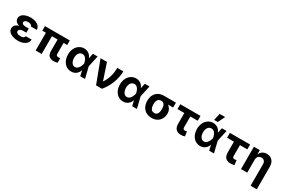

<svg xmlns="http://www.w3.org/2000/svg" viewBox="147 -2322 6006 4063"><g transform="rotate(30 3150.5 -291.0)"><path d="M253.2 -285.9H362.9V-228H285.5Q258.9 -228 235.4 -221.1Q212 -214.1 197.4 -199.8Q182.9 -185.4 182.5 -163Q183.2 -138.1 209.5 -119.5Q235.8 -100.9 284.8 -100.9Q335.6 -100.9 360.4 -115.2Q385.3 -129.6 389.2 -157.3H533.4Q532 -116.1 511.9 -84.9Q491.8 -53.6 458.5 -32.5Q425.1 -11.4 382.5 -0.7Q339.8 9.9 292.6 9.9Q221.2 9.9 163.5 -9.4Q105.8 -28.8 72.3 -64.3Q38.7 -99.8 38.4 -148.4Q38.7 -177.6 51.1 -202.4Q63.6 -227.3 89.5 -246.1Q115.4 -264.9 156.1 -275.4Q196.7 -285.9 253.2 -285.9ZM362.9 -264.9H253.2Q200.6 -264.9 161.9 -275.7Q123.2 -286.6 97.8 -305Q72.4 -323.5 60 -347.1Q47.6 -370.7 47.6 -395.6Q47.6 -446 79.2 -481Q110.8 -516 165.8 -534.3Q220.9 -552.6 291.9 -552.6Q356.2 -552.6 408.2 -533.2Q460.2 -513.8 491.5 -477.5Q522.7 -441.1 525.2 -389.9H379.3Q376.1 -416.5 350.3 -429.5Q324.6 -442.5 284.4 -442.5Q239.3 -442.5 216.1 -424.7Q192.8 -407 192.5 -383.5Q192.8 -359 217.3 -344.3Q241.8 -329.5 285.5 -329.5H362.9Z M1241.8 -545.5V-433.9H633.9V-545.5ZM868.6 -545.5V0H721.6V-545.5ZM1007.5 -545.5H1153.4V-170.8Q1153.8 -149.1 1160.2 -137.3Q1166.5 -125.4 1179.3 -120.7Q1192.1 -116.1 1211.3 -116.1Q1223.7 -116.1 1234.7 -117.2Q1245.7 -118.3 1253.9 -119V-7.8Q1235.1 -1.8 1212.5 2.3Q1190 6.4 1163.4 6.4Q1092 6.4 1049.9 -30.5Q1007.8 -67.5 1007.5 -152.7Z M1591.3 11.4Q1522.7 11 1469.6 -25.2Q1416.5 -61.4 1386.4 -125.4Q1356.2 -189.3 1356.2 -272.7Q1356.2 -355.8 1387.8 -418.7Q1419.4 -481.5 1473.2 -517Q1527 -552.6 1593.8 -552.6Q1637.8 -552.6 1673.8 -536.9Q1709.9 -521.3 1736.3 -492.5Q1762.8 -463.8 1778.1 -424.7H1823.5L1860.8 -274.1L1927.6 0H1811.1L1748.6 -274.1Q1743.3 -301.1 1733.7 -329Q1724.1 -356.9 1708.6 -380.3Q1693.2 -403.8 1670.8 -418Q1648.4 -432.2 1618.3 -432.2Q1582.4 -432.2 1556.5 -411.8Q1530.5 -391.3 1516.7 -355.8Q1502.8 -320.3 1502.8 -273.8Q1502.8 -226.9 1516.9 -190.3Q1530.9 -153.8 1555.8 -132.6Q1580.6 -111.5 1613.6 -111.5Q1642 -111.5 1664.8 -126.6Q1687.5 -141.7 1704.4 -165.8Q1721.2 -190 1732.4 -217.9Q1743.6 -245.7 1748.6 -271.3L1805.8 -545.5H1920.5L1860.8 -271.3L1823.5 -124.3H1779.8Q1764.9 -85.6 1739.7 -54.9Q1714.5 -24.1 1677.6 -6.4Q1640.6 11.4 1591.3 11.4Z M2197.4 0 1992.5 -545.5H2148.8L2282 -148.4H2287.6Q2320 -201.3 2341.3 -247.9Q2362.6 -294.4 2375 -340.2Q2387.4 -386 2393.8 -435.9Q2400.2 -485.8 2403.1 -545.5H2550.1Q2547.2 -401.3 2494.1 -260.7Q2441.1 -120 2341.6 0Z M2859.7 11.4Q2791.2 11 2738.1 -25.2Q2685 -61.4 2654.8 -125.4Q2624.6 -189.3 2624.6 -272.7Q2624.6 -355.8 2656.2 -418.7Q2687.9 -481.5 2741.7 -517Q2795.5 -552.6 2862.2 -552.6Q2906.2 -552.6 2942.3 -536.9Q2978.3 -521.3 3004.8 -492.5Q3031.2 -463.8 3046.5 -424.7H3092L3129.3 -274.1L3196 0H3079.5L3017 -274.1Q3011.7 -301.1 3002.1 -329Q2992.5 -356.9 2977.1 -380.3Q2961.6 -403.8 2939.3 -418Q2916.9 -432.2 2886.7 -432.2Q2850.9 -432.2 2824.9 -411.8Q2799 -391.3 2785.2 -355.8Q2771.3 -320.3 2771.3 -273.8Q2771.3 -226.9 2785.3 -190.3Q2799.4 -153.8 2824.2 -132.6Q2849.1 -111.5 2882.1 -111.5Q2910.5 -111.5 2933.2 -126.6Q2956 -141.7 2972.8 -165.8Q2989.7 -190 3000.9 -217.9Q3012.1 -245.7 3017 -271.3L3074.2 -545.5H3188.9L3129.3 -271.3L3092 -124.3H3048.3Q3033.4 -85.6 3008.2 -54.9Q2983 -24.1 2946 -6.4Q2909.1 11.4 2859.7 11.4Z M3298.7 -258.5V-269.9Q3299 -343.4 3328.8 -402Q3358.7 -460.6 3415.8 -494.5Q3473 -528.4 3555.8 -528.4Q3567.5 -522 3577.9 -505.9Q3588.4 -489.7 3605.5 -472.8Q3622.5 -456 3653.1 -446.4Q3691.8 -433.6 3726.7 -404.5Q3761.7 -375.4 3783.9 -335Q3806.1 -294.7 3805.8 -248.6V-238.6Q3806.1 -168.7 3776.8 -112.4Q3747.5 -56.1 3692.1 -23.1Q3636.7 9.9 3557.2 9.9Q3474.4 9.9 3416.7 -25.4Q3359 -60.7 3329 -121.4Q3299 -182.2 3298.7 -258.5ZM3448.5 -269.9V-258.5Q3448.9 -217.3 3459 -183.2Q3469.1 -149.1 3492.7 -129.1Q3516.3 -109 3557.2 -109Q3594.1 -109 3615.6 -129.1Q3637.1 -149.1 3646.5 -183.2Q3655.9 -217.3 3655.9 -258.5V-269.9Q3655.9 -307.5 3646.5 -339.3Q3637.1 -371.1 3615.2 -390.3Q3593.4 -409.4 3555.8 -409.4Q3516.7 -409.4 3493.3 -390.3Q3469.8 -371.1 3459.3 -339.3Q3448.9 -307.5 3448.5 -269.9ZM3844.5 -528.4V-409.4H3555.8V-528.4Z M4435 -545.5V-427.2H3940.7V-545.5ZM4108 -545.5H4254.6V-165.5Q4254.6 -143.8 4260.5 -131.9Q4266.3 -120 4277 -115.2Q4287.6 -110.4 4301.8 -110.4Q4318.5 -110.4 4328.8 -112.6Q4339.1 -114.7 4350.9 -117.5L4366.1 -5.7Q4343.4 3.6 4321.9 6.7Q4300.4 9.9 4272 9.9Q4194.2 9.9 4151.1 -33.6Q4108 -77.1 4108 -166.2Z M4742.5 11.4Q4674 11 4620.9 -25.2Q4567.8 -61.4 4537.6 -125.4Q4507.5 -189.3 4507.5 -272.7Q4507.5 -355.8 4539.1 -418.7Q4570.7 -481.5 4624.5 -517Q4678.3 -552.6 4745 -552.6Q4789.1 -552.6 4825.1 -536.9Q4861.2 -521.3 4887.6 -492.5Q4914.1 -463.8 4929.3 -424.7H4974.8L5012.1 -274.1L5078.8 0H4962.4L4899.9 -274.1Q4894.5 -301.1 4884.9 -329Q4875.4 -356.9 4859.9 -380.3Q4844.5 -403.8 4822.1 -418Q4799.7 -432.2 4769.5 -432.2Q4733.7 -432.2 4707.7 -411.8Q4681.8 -391.3 4668 -355.8Q4654.1 -320.3 4654.1 -273.8Q4654.1 -226.9 4668.1 -190.3Q4682.2 -153.8 4707 -132.6Q4731.9 -111.5 4764.9 -111.5Q4793.3 -111.5 4816.1 -126.6Q4838.8 -141.7 4855.6 -165.8Q4872.5 -190 4883.7 -217.9Q4894.9 -245.7 4899.9 -271.3L4957 -545.5H5071.7L5012.1 -271.3L4974.8 -124.3H4931.1Q4916.2 -85.6 4891 -54.9Q4865.8 -24.1 4828.8 -6.4Q4791.9 11.4 4742.5 11.4ZM4725.9 -616.8 4763.8 -785.5H4899.1L4815 -616.8Z M5647 -545.5V-427.2H5152.7V-545.5ZM5320 -545.5H5466.6V-165.5Q5466.6 -143.8 5472.5 -131.9Q5478.3 -120 5489 -115.2Q5499.6 -110.4 5513.8 -110.4Q5530.5 -110.4 5540.8 -112.6Q5551.1 -114.7 5562.9 -117.5L5578.1 -5.7Q5555.4 3.6 5533.9 6.7Q5512.4 9.9 5484 9.9Q5406.2 9.9 5363.1 -33.6Q5320 -77.1 5320 -166.2Z M5891 -315.3V0H5739.7V-545.5H5883.9V-449.2H5890.3Q5908.7 -497.2 5951.3 -524.9Q5994 -552.6 6054.3 -552.6Q6111.5 -552.6 6153.8 -527.7Q6196 -502.8 6219.3 -457Q6242.5 -411.2 6242.5 -347.3V204.5H6091.3V-320.3Q6091.3 -370.4 6065.7 -398.6Q6040.1 -426.8 5994.3 -426.8Q5964.1 -426.8 5940.7 -413.7Q5917.3 -400.6 5904.1 -375.5Q5891 -350.5 5891 -315.3Z"/></g></svg>

Font: InterMG
Style: Bold
Weight: 700
Designer: Rasmus Andersson
Foundry: rsms
Version: Version 3.019;December 26, 2023;FontCreator 15.0.0.2955 64-b